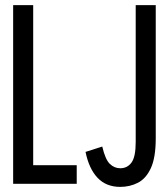

<svg xmlns="http://www.w3.org/2000/svg" viewBox="-20 -720 656 752"><path d="M31.5 0V-700H110V-73H280.5V0ZM451 12Q396 12 362.2 -23.5Q328.5 -59 315 -125L380.5 -146Q392.5 -95 410.2 -78Q428 -61 451 -61Q478.5 -61 495 -83.2Q511.5 -105.5 511.5 -164V-700H590V-178.5Q590 -103 571 -61.8Q552 -20.5 520.2 -4.2Q488.5 12 451 12Z"/></svg>

Font: Overpass Mono Light
Style: Regular
Weight: 400
Monospace: yes
Version: Version 4.000